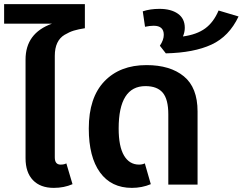

<svg xmlns="http://www.w3.org/2000/svg" viewBox="-40 -896 1178 932"><path d="M372 -759Q340 -754 318.5 -747.5Q297 -741 273.5 -727Q250 -713 238 -687.5Q226 -662 226 -625V-132Q226 -97 254 -97Q272 -97 282 -103L312 -2Q271 16 221 16Q156 16 120 -21.5Q84 -59 84 -128V-607Q84 -735 212 -781H-20V-876H372Z M600 16Q500 16 445.5 -59Q391 -134 391 -272Q391 -422 466.5 -501Q542 -580 671 -580Q786 -580 852.5 -525.5Q919 -471 919 -355V0H777V-341Q777 -414 750 -446Q723 -478 666 -478Q536 -478 536 -272Q536 -185 562 -141Q588 -97 635 -97Q651 -97 663 -103L692 -2Q649 16 600 16Z M1021 -845 1118 -816Q1072 -719 986.5 -679.5Q901 -640 765 -637L736 -674Q755 -702 755 -727Q755 -771 706 -771Q687 -771 664 -766L653 -841Q689 -853 734 -853Q790 -853 823.5 -829.5Q857 -806 857 -761Q857 -740 848 -719Q915 -728 956 -758Q997 -788 1021 -845Z"/></svg>

Font: FiraGO SemiBold
Style: Regular
Weight: 600
Designer: bBox Type
Foundry: bBox Type GmbH
Version: Version 1.001;PS 001.001;hotconv 1.0.88;makeotf.lib2.5.64775